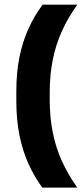

<svg xmlns="http://www.w3.org/2000/svg" viewBox="-20 -696 366 840"><path d="M197.5 -290.4V-260.6Q197.5 -183.5 210.7 -117.1Q223.9 -50.8 250.7 8.5Q277.6 67.8 318.2 124.8H165Q128.9 75.5 103.5 18.4Q78.1 -38.6 64.7 -106.2Q51.4 -173.8 51.4 -254.8V-296.1Q51.4 -377.2 64.8 -444.6Q78.2 -512 103.9 -569.1Q129.6 -626.2 166.4 -675.5H318.2Q277.6 -619 250.7 -559.5Q223.9 -500 210.7 -433.8Q197.5 -367.6 197.5 -290.4Z"/></svg>

Font: Anek Gurmukhi Medium
Style: Regular
Weight: 500
Designer: Sarang Kulkarni (Gurmukhi), Yesha Goshar (Latin)
Foundry: Ek Type
Version: Version 1.003